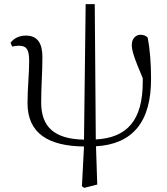

<svg xmlns="http://www.w3.org/2000/svg" viewBox="-20 -694 807 928"><path d="M387 214 450 198 444 13C619 3 712 -103 710 -317C710 -387 705 -454 694 -512C686 -521 674 -526 659 -526C638 -526 617 -509 617 -477C617 -452 626 -419 670 -316V-302C671 -112 594 -28 443 -20L438 -674H394L386 -19C243 -22 179 -80 179 -199C179 -276 185 -343 185 -418C185 -484 162 -522 105 -522C70 -522 44 -506 31 -487L39 -469C48 -471 59 -473 70 -473C109 -473 121 -455 121 -398C121 -339 113 -266 113 -196C113 -49 214 12 386 14L376 206Z"/></svg>

Font: Noto Serif KR Light
Style: Regular
Weight: 300
Designer: Ryoko NISHIZUKA 西塚涼子 (kana & ideographs); Frank Grießhammer (Latin, Greek & Cyrillic); Wenlong ZHANG 张文龙 (bopomofo); San
Foundry: Adobe
Version: Version 2.001;hotconv 1.1.0;makeotfexe 2.6.0